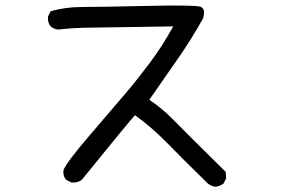

<svg xmlns="http://www.w3.org/2000/svg" viewBox="-20 -674 1040 705"><path d="M771.5 11.7Q755.9 9.8 743.2 0Q649.4 -91.8 593.8 -148.9Q538.1 -206.1 475.6 -251Q452.1 -225.6 280.3 -13.7Q264.6 -2 242.2 -3.9L222.7 -13.7Q210.9 -27.3 212.9 -48.8Q222.7 -76.2 310.1 -178.2Q397.5 -280.3 438.5 -328.1Q479.5 -376 527.3 -439.5Q575.2 -502.9 616.2 -577.1Q352.5 -573.2 298.3 -572.3Q244.1 -571.3 193.4 -565.4Q177.7 -567.4 166 -577.1Q154.3 -590.8 156.2 -613.3L166 -632.8Q220.7 -648.4 282.7 -648.4Q344.7 -648.4 519.5 -652.3Q694.3 -656.2 715.3 -649.4Q736.3 -642.6 725.6 -606.4Q686.5 -536.1 641.6 -470.7Q596.7 -405.3 528.3 -307.6Q575.2 -276.4 615.2 -235.4Q655.3 -194.3 808.6 -43L810.5 -19.5L800.8 0Q787.1 9.8 771.5 11.7Z"/></svg>

Font: JasonHandwriting2
Style: Regular
Weight: 400
Version: Version 1.05.10